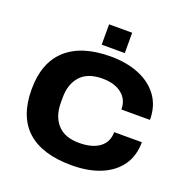

<svg xmlns="http://www.w3.org/2000/svg" viewBox="-153 -1025 1153 1180"><g transform="rotate(20 423.5 -434.5)"><path d="M361 -748V-881H512V-748ZM439 12Q247 12 148.5 -77Q50 -166 50 -344Q50 -518 150 -608.5Q250 -699 440 -699Q545 -699 626 -665.5Q707 -632 752.5 -568.5Q798 -505 798 -415H611Q611 -480 564 -517Q517 -554 438 -554Q342 -554 294.5 -501.5Q247 -449 247 -361V-327Q247 -238 294.5 -185.5Q342 -133 436 -133Q521 -133 569 -168.5Q617 -204 617 -269H798Q798 -180 754 -117.5Q710 -55 629.5 -21.5Q549 12 439 12Z"/></g></svg>

Font: Archivo SemiExpanded ExtraBold
Style: Regular
Weight: 800
Width: 6
Designer: Hector Gatti
Foundry: Omnibus-Type
Version: Version 2.001; ttfautohint (v1.8.3)